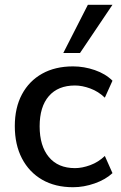

<svg xmlns="http://www.w3.org/2000/svg" viewBox="-20 -775 507 804"><path d="M286 9Q211 9 156.5 -22.5Q102 -54 72 -111.5Q42 -169 42 -247Q42 -324 72 -380Q102 -436 156.5 -466.5Q211 -497 286 -497Q332 -497 377 -481.5Q422 -466 451 -437L419 -366Q392 -392 358 -404.5Q324 -417 294 -417Q223 -417 184.5 -372.5Q146 -328 146 -246Q146 -164 184.5 -117.5Q223 -71 294 -71Q324 -71 358 -83.5Q392 -96 419 -122L451 -50Q422 -23 376.5 -7Q331 9 286 9ZM245 -553 348 -755H451L315 -553Z"/></svg>

Font: Nunito Sans 12pt ExtraLight SemiBold
Style: Regular
Weight: 600
Version: Version 3.101;gftools[0.9.27]